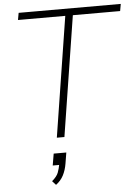

<svg xmlns="http://www.w3.org/2000/svg" viewBox="-62 -753 773 1060"><g transform="rotate(-5 324.0 -223.0)"><path d="M232 0 337 -666H75L82 -705H648L641 -666H379L274 0ZM205 259 185 237Q212 214 220 193Q228 172 233 144L246 151H196L207 86H277L267 147Q261 183 246.5 211Q232 239 205 259Z"/></g></svg>

Font: Mulish ExtraLight
Style: Italic
Weight: 200
Italic angle: -9°
Designer: Vernon Adams
Foundry: Vernon Adams
Version: Version 3.603